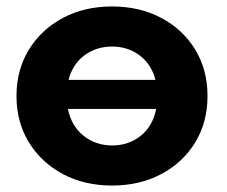

<svg xmlns="http://www.w3.org/2000/svg" viewBox="-20 -566 701 594"><path d="M327 8Q241 8 174.5 -27.5Q108 -63 69.5 -125.5Q31 -188 31 -269Q31 -350 69.5 -412.5Q108 -475 174.5 -510.5Q241 -546 327 -546Q412 -546 479 -510.5Q546 -475 584 -412.5Q622 -350 622 -269Q622 -188 584 -125.5Q546 -63 479 -27.5Q412 8 327 8ZM327 -116Q378 -116 415.5 -146Q453 -176 463 -229H190Q201 -176 238.5 -146Q276 -116 327 -116ZM192 -319H461Q448 -368 411.5 -395Q375 -422 327 -422Q278 -422 241.5 -395Q205 -368 192 -319Z"/></svg>

Font: Montserrat
Style: Bold
Weight: 700
Designer: Julieta Ulanovsky
Foundry: Julieta Ulanovsky
Version: Version 9.000; ttfautohint (v1.8.4.7-5d5b)